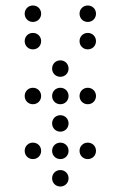

<svg xmlns="http://www.w3.org/2000/svg" viewBox="-20 -600 440 700"><path d="M100 -520C117 -520 130 -533 130 -550C130 -567 117 -580 100 -580C83 -580 70 -567 70 -550C70 -533 83 -520 100 -520ZM300 -520C317 -520 330 -533 330 -550C330 -567 317 -580 300 -580C283 -580 270 -567 270 -550C270 -533 283 -520 300 -520ZM100 -420C117 -420 130 -433 130 -450C130 -467 117 -480 100 -480C83 -480 70 -467 70 -450C70 -433 83 -420 100 -420ZM300 -420C317 -420 330 -433 330 -450C330 -467 317 -480 300 -480C283 -480 270 -467 270 -450C270 -433 283 -420 300 -420ZM200 -320C217 -320 230 -333 230 -350C230 -367 217 -380 200 -380C183 -380 170 -367 170 -350C170 -333 183 -320 200 -320ZM100 -220C117 -220 130 -233 130 -250C130 -267 117 -280 100 -280C83 -280 70 -267 70 -250C70 -233 83 -220 100 -220ZM200 -220C217 -220 230 -233 230 -250C230 -267 217 -280 200 -280C183 -280 170 -267 170 -250C170 -233 183 -220 200 -220ZM300 -220C317 -220 330 -233 330 -250C330 -267 317 -280 300 -280C283 -280 270 -267 270 -250C270 -233 283 -220 300 -220ZM200 -120C217 -120 230 -133 230 -150C230 -167 217 -180 200 -180C183 -180 170 -167 170 -150C170 -133 183 -120 200 -120ZM100 -20C117 -20 130 -33 130 -50C130 -67 117 -80 100 -80C83 -80 70 -67 70 -50C70 -33 83 -20 100 -20ZM200 -20C217 -20 230 -33 230 -50C230 -67 217 -80 200 -80C183 -80 170 -67 170 -50C170 -33 183 -20 200 -20ZM300 -20C317 -20 330 -33 330 -50C330 -67 317 -80 300 -80C283 -80 270 -67 270 -50C270 -33 283 -20 300 -20ZM200 80C217 80 230 67 230 50C230 33 217 20 200 20C183 20 170 33 170 50C170 67 183 80 200 80Z"/></svg>

Font: TINY 5x3 60
Style: Regular
Weight: 150
Designer: Jack Halten Fahnestock
Foundry: Velvetyne Type Foundry
Version: Version 1.002;hotconv 1.0.109;makeotfexe 2.5.65596